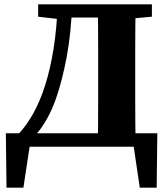

<svg xmlns="http://www.w3.org/2000/svg" viewBox="-20 -677 764 886"><path d="M10 189 7 -62H706L703 189H625L589 -55L648 0H61L125 -55L88 189ZM156 -600V-657H281V-587H267ZM282 -596V-657H508V-596ZM431 0Q432 -52 432.5 -103Q433 -154 433 -205Q433 -256 433 -307V-349Q433 -402 433 -453.5Q433 -505 432.5 -556.5Q432 -608 431 -657H606Q605 -607 604.5 -555.5Q604 -504 604 -452.5Q604 -401 604 -350V-307Q604 -256 604 -204Q604 -152 604.5 -101.5Q605 -51 606 0ZM525 -587V-657H681V-600L539 -587ZM64 -57Q102 -97 133.5 -153.5Q165 -210 188.5 -284Q212 -358 227 -451Q242 -544 246 -657H313Q308 -522 287.5 -413Q267 -304 238 -221Q219 -168 195.5 -126.5Q172 -85 145 -55V-34Z"/></svg>

Font: Source Serif 4 18pt
Style: Bold
Weight: 700
Designer: Frank Grießhammer
Foundry: Adobe Systems Incorporated
Version: Version 4.004;hotconv 1.0.116;makeotfexe 2.5.65601